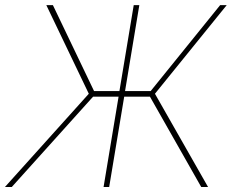

<svg xmlns="http://www.w3.org/2000/svg" viewBox="-50 -748 927 768"><path d="M507.3 -727.5 450.2 -383.8H552.7L830.6 -727.5H856.9L569.8 -373L782.2 0H754.9L549.8 -361.3H446.8L386.7 0H364.3L424.3 -361.3H322.3L-2.9 0H-30.3L305.2 -373L135.3 -727.5H161.6L326.2 -383.8H427.7L484.9 -727.5Z"/></svg>

Font: Inter Display Thin
Style: Italic
Weight: 100
Italic angle: -9.39999°
Designer: Rasmus Andersson
Foundry: rsms
Version: Version 4.000;git-a52131595